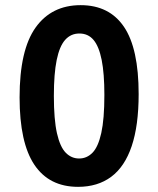

<svg xmlns="http://www.w3.org/2000/svg" viewBox="-20 -710 614 745"><path d="M385 -342Q385 -425 374.5 -477.5Q364 -530 343 -555Q322 -580 288 -580Q255 -580 233 -555.5Q211 -531 200 -477.5Q189 -424 189 -338Q189 -246 201 -193Q213 -140 235 -117.5Q257 -95 287 -95Q317 -95 339 -117.5Q361 -140 373 -194Q385 -248 385 -342ZM518 -345Q518 -223 491 -143Q464 -63 411.5 -24Q359 15 283 15Q171 15 113.5 -70.5Q56 -156 56 -332Q56 -516 118 -603Q180 -690 293 -690Q404 -690 461 -606Q518 -522 518 -345Z"/></svg>

Font: Yaldevi
Style: Bold
Weight: 700
Designer: Sol Matas, Rajitha Manaperi, Kosala Senevirathne
Foundry: Mooniak
Version: Version 1.100